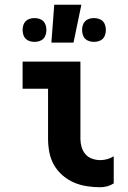

<svg xmlns="http://www.w3.org/2000/svg" viewBox="-20 -779 540 807"><path d="M401 8Q373 8 344.5 3.5Q316 -1 290.5 -12Q265 -23 243 -42Q221 -61 207 -85.5Q193 -110 187.5 -138.5Q182 -167 182 -195V-406H75V-520H318V-195Q318 -178 323 -161Q328 -144 339 -131Q350 -118 367 -112Q384 -106 401 -106Q416 -106 430.5 -110Q445 -114 458 -122V-8Q445 0 430.5 4Q416 8 401 8ZM375 -603Q365 -603 355 -606Q345 -609 338 -616Q331 -623 328 -633Q325 -643 325 -653Q325 -663 328 -673Q331 -683 338 -690Q345 -697 355 -700Q365 -703 375 -703Q385 -703 395 -700Q405 -697 412 -690Q419 -683 422 -673Q425 -663 425 -653Q425 -643 422 -633Q419 -623 412 -616Q405 -609 395 -606Q385 -603 375 -603ZM125 -603Q115 -603 105 -606Q95 -609 88 -616Q81 -623 78 -633Q75 -643 75 -653Q75 -663 78 -673Q81 -683 88 -690Q95 -697 105 -700Q115 -703 125 -703Q135 -703 145 -700Q155 -697 162 -690Q169 -683 172 -673Q175 -663 175 -653Q175 -643 172 -633Q169 -623 162 -616Q155 -609 145 -606Q135 -603 125 -603ZM196 -600 208 -759H322L289 -600Z"/></svg>

Font: Iosevka Term Curly Heavy
Style: Regular
Weight: 900
Designer: Belleve Invis
Foundry: Belleve Invis
Version: Version 32.3.0